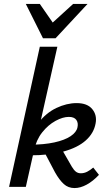

<svg xmlns="http://www.w3.org/2000/svg" viewBox="-20 -948 547 974"><path d="M26 0 182 -711H271L111 0ZM358 6Q326 6 303.5 -14.5Q281 -35 259 -74L200 -186L287 -202L344 -103Q354 -86 364.5 -77.5Q375 -69 390 -69Q407 -69 422.5 -77Q438 -85 453 -98L482 -61Q452 -29 420 -11.5Q388 6 358 6ZM132 -160V-214Q203 -214 255.5 -225.5Q308 -237 338 -257Q368 -277 373 -302Q378 -325 367 -340Q356 -355 329 -355Q299 -355 262 -335Q225 -315 194.5 -277Q164 -239 152 -183H114Q131 -268 172 -321.5Q213 -375 265.5 -400Q318 -425 369 -425Q423 -425 448 -394.5Q473 -364 465 -322Q456 -272 415 -235.5Q374 -199 302.5 -179.5Q231 -160 132 -160ZM198 -754 227 -815 351 -928H424L262 -754ZM198 -754 111 -928H182L259 -817L262 -754Z"/></svg>

Font: Ysabeau Infant SemiBold
Style: Italic
Weight: 600
Italic angle: -12°
Designer: Christian Thalmann (Catharsis Fonts)
Version: Version 2.002; featfreeze: ss01,ss02,lnum